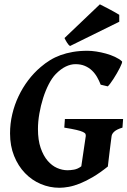

<svg xmlns="http://www.w3.org/2000/svg" viewBox="-20 -869 600 904"><path d="M556.6 -268.1Q530.3 -260.3 518.6 -249.8Q506.8 -239.3 505.4 -228Q503.4 -214.8 501 -194.3Q498.5 -173.8 495.8 -152.6Q493.2 -131.3 491 -112.8Q488.8 -94.2 487.8 -85Q450.7 -55.2 418 -35.9Q385.3 -16.6 356.7 -5.1Q328.1 6.3 303.7 10.7Q279.3 15.1 259.8 15.1Q213.9 15.1 171.9 -2.7Q129.9 -20.5 97.7 -54Q65.4 -87.4 46.4 -134.8Q27.3 -182.1 27.3 -240.7Q27.3 -287.1 37.8 -331.5Q48.3 -376 67.4 -416Q86.4 -456.1 112.8 -491Q139.2 -525.9 171.4 -553.2Q192.4 -571.3 215.3 -585.4Q238.3 -599.6 265.1 -609.4Q292 -619.1 323.2 -624.5Q354.5 -629.9 392.1 -629.9Q410.2 -629.9 433.1 -626.5Q456.1 -623 478.8 -616.7Q501.5 -610.4 521.5 -601.1Q541.5 -591.8 554.2 -580.1Q556.2 -578.1 553.2 -569.8Q550.3 -561.5 544.4 -549.8Q538.6 -538.1 530.5 -524.2Q522.5 -510.3 514.4 -497.8Q506.3 -485.4 499 -475.6Q491.7 -465.8 487.3 -462.4L454.1 -470.2Q446.8 -489.3 436.8 -506.6Q426.8 -523.9 412.6 -537.4Q398.4 -550.8 379.4 -558.8Q360.4 -566.9 335.4 -566.9Q313 -566.9 289.6 -555.7Q266.1 -544.4 242.2 -520Q225.1 -502.4 209.7 -472.7Q194.3 -442.9 183.1 -407.5Q171.9 -372.1 165.3 -334Q158.7 -295.9 158.7 -261.7Q158.7 -209.5 171.4 -172.6Q184.1 -135.7 204.1 -112.3Q224.1 -88.9 248.8 -78.1Q273.4 -67.4 297.9 -67.4Q311 -67.4 328.4 -70.3Q345.7 -73.2 362.8 -85.9L383.8 -228Q384.3 -232.9 382.6 -237.8Q380.9 -242.7 370.8 -247.6Q360.8 -252.4 340.1 -257.3Q319.3 -262.2 282.7 -268.1L285.6 -308.6H559.6ZM541.5 -766.6 309.6 -652.3Q302.7 -656.7 295.4 -668.5Q288.1 -680.2 283.7 -689.9L450.2 -848.6Q460.9 -843.3 474.1 -836.4Q487.3 -829.6 499.8 -823Q512.2 -816.4 523.2 -810.1Q534.2 -803.7 541.5 -799.3Z"/></svg>

Font: Gentium Book Basic
Style: Bold Italic
Weight: 700
Italic angle: -8°
Designer: J. Victor Gaultney and Annie Olsen
Foundry: SIL International
Version: Version 1.102; 2013; Maintenance release